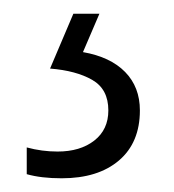

<svg xmlns="http://www.w3.org/2000/svg" viewBox="-20 -20 254 280"><path d="M184 141Q184 188 153.5 214Q123 240 70 240Q40 240 19 234V195Q41 201 64 201Q97 201 117.5 185Q138 169 138 141Q138 110 114.5 96.5Q91 83 53 80L87 0H125L101 56Q141 63 162.5 85Q184 107 184 141Z"/></svg>

Font: Noto Sans Gurmukhi ExtraCondensed Light
Style: Regular
Weight: 300
Width: 2
Designer: Jelle Bosma - Monotype Design Team
Foundry: Monotype Imaging Inc.
Version: Version 2.004; ttfautohint (v1.8.4.7-5d5b)